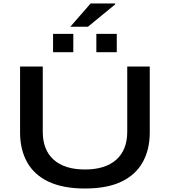

<svg xmlns="http://www.w3.org/2000/svg" viewBox="-20 -1068 973 1100"><path d="M467 12Q341 12 258.5 -27Q176 -66 135.5 -138.5Q95 -211 95 -309V-687H225V-313Q225 -209 287.5 -153Q350 -97 467 -97Q583 -97 646 -153Q709 -209 709 -313V-687H838V-309Q838 -211 797.5 -138.5Q757 -66 675 -27Q593 12 467 12ZM284 -769V-874H400V-769ZM532 -769V-874H649V-769ZM383 -915 499 -1048H640V-1043L484 -915Z"/></svg>

Font: Archivo Expanded Medium
Style: Regular
Weight: 500
Width: 7
Designer: Hector Gatti
Foundry: Omnibus-Type
Version: Version 2.001